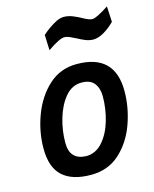

<svg xmlns="http://www.w3.org/2000/svg" viewBox="-113 -816 724 903"><g transform="rotate(-15 249.0 -364.5)"><path d="M218 11Q127 11 80 -31.5Q33 -74 33 -166Q33 -248 63 -327.5Q93 -407 149.5 -458.5Q206 -510 286 -510Q471 -510 471 -330Q471 -250 443 -171.5Q415 -93 358.5 -41Q302 11 218 11ZM218 -80Q265 -80 298.5 -118Q332 -156 349 -214Q366 -272 366 -332Q366 -371 347 -395.5Q328 -420 286 -420Q239 -420 206.5 -381.5Q174 -343 156.5 -284.5Q139 -226 139 -165Q139 -83 218 -80ZM393 -601Q374 -601 354.5 -609Q335 -617 319 -626Q302 -635 288 -641Q274 -647 263 -647Q239 -647 180 -606L177 -681Q210 -711 249 -731Q268 -740 285 -740Q306 -740 328.5 -731Q351 -722 370 -711Q399 -695 413 -695Q433 -695 494 -735L498 -659Q476 -636 447 -618.5Q418 -601 393 -601Z"/></g></svg>

Font: Storia Sans SemiBold
Style: Italic
Weight: 600
Italic angle: -13°
Designer: Campivisivi
Foundry: Accademia di Belle Arti di Urbino and students of MA course of Visual design
Version: Version 60.001;May 25, 2020;FontCreator 12.0.0.2522 64-bit